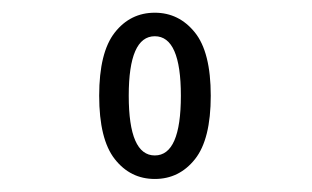

<svg xmlns="http://www.w3.org/2000/svg" viewBox="-20 -726 490 302"><path d="M136 -575.5Q136 -643.5 160.5 -674.8Q185 -706 223.5 -706Q261.5 -706 286.5 -675Q311.5 -644 311.5 -575.5Q311.5 -507 286.8 -475.8Q262 -444.5 223.5 -444.5Q185 -444.5 160.5 -475.8Q136 -507 136 -575.5ZM264.5 -575.5Q264.5 -669 223.5 -669Q182.5 -669 182.5 -575.5Q182.5 -481.5 223.5 -481.5Q264.5 -481.5 264.5 -575.5Z"/></svg>

Font: League Mono Condensed Light
Style: Regular
Weight: 300
Width: 1
Designer: Tyler Finck
Foundry: The League of Moveable Type / Tyler Finck
Version: Version 2.210